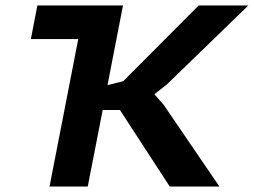

<svg xmlns="http://www.w3.org/2000/svg" viewBox="-20 -682 928 702"><path d="M418.5 -279.8H355.5L300.8 0H161.1L266.1 -539.1H92.8L116.7 -662.1H429.7L373 -370.6L430.7 -385.3L706.5 -662.1H888.2L590.3 -373.5L544.4 -337.4L578.1 -299.3L782.2 0H600.6Z"/></svg>

Font: PT Astra Sans
Style: Bold Italic
Weight: 700
Italic angle: -16°
Designer: A.Korolkova, I. Chaeva
Foundry: ParaType Ltd
Version: Version 1.002W